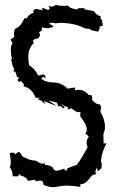

<svg xmlns="http://www.w3.org/2000/svg" viewBox="-20 -603 484 808"><path d="M202.6 184.6Q185.5 184.6 163.1 174.8Q163.1 156.7 147.5 156.7L129.9 160.2L127.4 153.3L97.2 158.2Q92.3 141.6 66.9 135.7L59.6 128.9L57.6 139.2H33.7Q32.7 115.2 21 100.1Q24.9 95.7 25.4 79.6Q25.4 70.8 21 41.5L31.2 39.1Q39.6 39.1 45.4 46.4Q51.8 37.1 60.1 37.1Q63.5 37.1 65.4 40.5Q67.4 43.9 69.6 48.1Q71.8 52.2 75.2 55.9Q78.6 59.6 85.4 60.5Q106 72.3 131.3 73.2Q148.9 86.4 164.1 86.4L165 76.7L168.9 90.3Q199.2 94.2 203.6 104.7Q208 115.2 216.3 115.2Q229 115.2 247.6 107.4L258.8 115.2Q263.2 115.2 263.2 105.5L295.9 92.8H301.3Q318.4 73.2 348.6 16.1Q344.2 8.3 344.2 -0.5Q344.2 -13.2 353.5 -29.3L339.4 -40Q345.2 -50.3 345.2 -59.1Q345.2 -78.1 317.9 -113.3L318.4 -132.3L310.5 -130.9Q299.8 -130.9 290 -140.6L277.8 -147.9L270 -141.1L267.1 -143.6Q267.1 -155.3 253.4 -155.3L234.4 -167.5L251 -152.3Q251 -147 248 -147Q244.6 -147 233.4 -157.7L226.6 -154.3L219.2 -171.4L183.6 -179.7L220.2 -156.2L165.5 -177.2L169.4 -164.6L153.3 -179.7L138.2 -185.5L148.9 -191.4H129.9Q114.7 -231.9 78.6 -239.7L81.1 -247.1L68.4 -262.2L61 -257.8L53.2 -265.6L60.5 -276.4L52.2 -278.8L48.3 -288.6Q48.3 -301.8 35.6 -303.7L39.6 -311Q39.6 -316.4 33.7 -323.7L26.4 -354L31.2 -355Q25.4 -372.1 25.4 -394.5L27.8 -414.1Q32.2 -414.1 32.2 -418.5Q32.2 -424.3 24.4 -436.5L40.5 -447.8L38.6 -460.4Q38.6 -469.7 43 -481.4Q67.4 -490.7 83 -526.4L92.3 -525.9Q105 -547.4 123 -549.3L118.7 -555.7L128.4 -565.9L158.2 -560.5V-570.8L184.1 -560.5L189 -567.9L184.1 -577.1L195.8 -575.2Q206.5 -575.2 214.8 -583Q226.1 -578.1 251 -578.1L266.6 -580.1Q268.6 -569.3 303.2 -563Q309.6 -564.9 309.6 -568.8H334L336.9 -563.5L375 -556.2Q388.2 -537.1 402.8 -535.2L404.3 -518.6L408.2 -523.9L410.2 -509.3L407.2 -507.3L412.1 -505.9V-494.1Q397.9 -492.2 396 -488.8L400.9 -486.8L393.1 -469.7L354 -478Q363.8 -478.5 364.3 -480.5Q363.8 -481.9 341.8 -482.4L308.6 -496.1Q271 -506.8 234.9 -506.8L212.4 -504.9Q205.6 -507.3 193.4 -507.3L184.1 -501.5Q198.2 -501.5 205.6 -489.7L184.1 -484.4Q168.9 -484.4 156.2 -487.8L155.8 -473.1L144 -468.3L148.4 -457Q147 -441.9 132.8 -439.7Q118.7 -437.5 118.7 -428.7L122.6 -422.4Q99.1 -399.4 99.1 -364.7Q99.1 -339.8 104 -326.7Q125 -315.9 141.6 -284.7L158.2 -289.6Q168.9 -289.6 171.4 -280.8L170.9 -271L165 -279.8Q158.7 -279.8 154.3 -271L167 -263.2Q187.5 -255.9 205.1 -255.9Q238.3 -255.9 264.2 -230L296.4 -234.9L294.9 -222.7L310.1 -225.1Q336.9 -225.1 353.5 -202.6L358.9 -204.1Q368.2 -204.1 368.2 -189L367.7 -183.1Q380.9 -164.1 400.4 -163.6Q405.3 -157.2 405.3 -146Q402.8 -143.6 402.8 -132.3Q421.9 -98.1 421.9 -69.8Q421.9 -54.2 415 -39.6L416 0.5H428.2Q404.8 43.5 404.8 85.4L409.2 77.6L406.7 105.5L391.1 118.2L389.2 105Q381.8 105 381.8 125L386.2 129.9Q370.1 131.8 364.3 138.4Q358.4 145 353 152.1Q347.7 159.2 340.3 165.3Q333 171.4 318.4 171.9L317.9 183.6Q287.6 178.2 252.9 178.2Q245.6 178.2 228 181.4Q210.4 184.6 202.6 184.6Z"/></svg>

Font: Truetypewriter PolyglOTT
Style: Regular
Weight: 400
Designer: Sergey Beatoff a.k.a. Sam_T
Version: Version 3.76